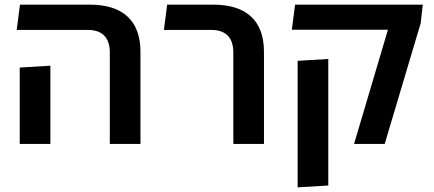

<svg xmlns="http://www.w3.org/2000/svg" viewBox="-20 -620 1869 827"><path d="M453 0V-393Q453 -442 429 -466.5Q405 -491 359 -491H52L66 -600H366Q474 -600 529.5 -548.5Q585 -497 585 -396V0ZM65 0V-329L197 -337V0Z M985 0V-393Q985 -442 961 -466.5Q937 -491 891 -491H686L700 -600H898Q1006 -600 1061.5 -548.5Q1117 -497 1117 -396V0Z M1505 0 1651 -492H1237L1251 -600H1801L1792 -520L1637 0ZM1262 187V-358L1394 -366V179Z"/></svg>

Font: Noto Sans Hebrew Thin SemiBold
Style: Regular
Weight: 600
Version: Version 3.001